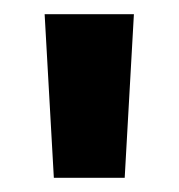

<svg xmlns="http://www.w3.org/2000/svg" viewBox="-20 -775 252 271"><path d="M56 -524 43 -755H169L156 -524Z"/></svg>

Font: DM Sans 12pt Black
Style: Regular
Weight: 900
Version: Version 4.004;gftools[0.9.30]